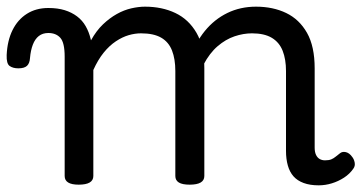

<svg xmlns="http://www.w3.org/2000/svg" viewBox="-75 -539 1085 576"><path d="M161 15Q140 15 129.5 8.5Q119 2 119 -11V-369Q119 -411 106 -425.5Q93 -440 70 -440Q53 -440 41.5 -431Q30 -422 23.5 -405Q17 -388 15 -365Q14 -349 6 -341.5Q-2 -334 -20 -334Q-36 -334 -46 -341Q-56 -348 -55 -374Q-53 -417 -37.5 -448.5Q-22 -480 5.5 -497.5Q33 -515 70 -515Q98 -515 119 -508.5Q140 -502 156 -490Q172 -478 182 -460.5Q192 -443 197 -422L198 -418Q214 -447 234 -466Q254 -485 275.5 -497Q297 -509 319 -514Q341 -519 360 -519Q411 -519 451 -500Q491 -481 514.5 -440.5Q538 -400 538 -334V-11Q538 2 527 8.5Q516 15 494 15Q472 15 461.5 8.5Q451 2 451 -11V-326Q451 -362 441 -387.5Q431 -413 408.5 -426Q386 -439 348 -439Q330 -439 311 -433.5Q292 -428 272.5 -415Q253 -402 236 -381Q219 -360 205 -329V-11Q205 2 194 8.5Q183 15 161 15ZM881 17Q855 17 836 10Q817 3 805.5 -10Q794 -23 788.5 -42.5Q783 -62 783 -86V-326Q783 -361 773 -386.5Q763 -412 740.5 -425.5Q718 -439 681 -439Q655 -439 628.5 -430Q602 -421 578 -400.5Q554 -380 535.5 -345Q517 -310 506 -259H480Q480 -316 495.5 -363.5Q511 -411 539.5 -446Q568 -481 607 -500Q646 -519 693 -519Q744 -519 783.5 -500Q823 -481 846 -440.5Q869 -400 869 -334V-96Q869 -83 873 -74.5Q877 -66 884 -62Q891 -58 900 -58Q912 -58 919 -61Q926 -64 932 -69Q938 -74 946 -80Q953 -85 963 -82.5Q973 -80 981 -69Q987 -62 989 -51.5Q991 -41 985 -33Q974 -17 957 -6Q940 5 920.5 11Q901 17 881 17Z"/></svg>

Font: Playwrite BE WAL
Style: Regular
Weight: 400
Designer: Veronika Burian, José Scaglione
Foundry: TypeTogether
Version: Version 1.002